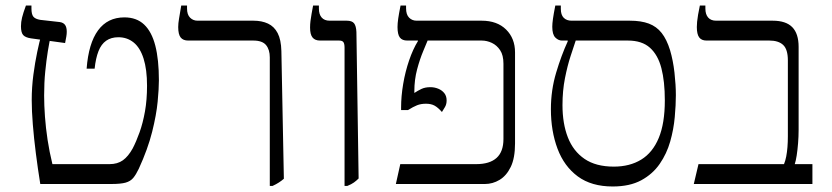

<svg xmlns="http://www.w3.org/2000/svg" viewBox="-20 -667 3015 696"><path d="M126 0Q117 -56 110 -111Q103 -166 99 -215.5Q95 -265 95 -304Q95 -351 101 -396Q107 -441 115 -479Q123 -517 130 -541H165Q159 -516 153.5 -482Q148 -448 144 -407.5Q140 -367 140 -321Q140 -285 143 -244Q146 -203 152.5 -160Q159 -117 170 -72H377Q406 -72 425.5 -86Q445 -100 461 -129Q474 -154 486 -187.5Q498 -221 505.5 -263Q513 -305 513 -356Q513 -415 500.5 -454.5Q488 -494 464.5 -513Q441 -532 409 -532Q383 -532 365 -519.5Q347 -507 337 -481.5Q327 -456 323 -418H294Q301 -510 335.5 -557Q370 -604 431 -604Q475 -604 502.5 -578Q530 -552 543 -501.5Q556 -451 556 -376Q556 -346 551.5 -298.5Q547 -251 531.5 -189Q516 -127 483 -55Q473 -34 463 -22Q453 -10 435.5 -5Q418 0 383 0ZM216 -511 92 -528Q72 -531 64 -540Q56 -549 56 -572Q56 -587 60 -603.5Q64 -620 74 -647H94V-636Q94 -615 101 -606.5Q108 -598 126 -595L197 -587Q210 -585 216 -576.5Q222 -568 222 -552Q222 -544 220.5 -535Q219 -526 216 -511Z M958 7V-459Q958 -487 944.5 -503.5Q931 -520 898 -520H662Q644 -520 635 -531Q626 -542 626 -569Q626 -582 629 -599.5Q632 -617 637 -647H658V-636Q658 -614 669 -603Q680 -592 696 -592H899Q929 -592 951.5 -581.5Q974 -571 986.5 -547Q999 -523 1000 -482L1009 -19Q1001 -12 991 -5.5Q981 1 968 7Z M1229 7V-494Q1229 -508 1225 -514Q1221 -520 1209 -520H1140Q1122 -520 1113 -531Q1104 -542 1104 -567Q1104 -579 1105.5 -591Q1107 -603 1109.5 -617Q1112 -631 1115 -647H1136V-636Q1136 -615 1146 -603.5Q1156 -592 1175 -592H1237Q1256 -592 1263.5 -582.5Q1271 -573 1272 -551L1280 -20Q1272 -12 1263 -5.5Q1254 1 1239 7Z M1415 0 1431 -72H1706Q1755 -72 1780 -94.5Q1805 -117 1805 -163V-436Q1805 -467 1793 -485Q1781 -503 1763 -511.5Q1745 -520 1726 -520H1456Q1438 -520 1429.5 -531Q1421 -542 1421 -569Q1421 -582 1423.5 -599.5Q1426 -617 1432 -647H1452V-637Q1452 -614 1463 -603Q1474 -592 1490 -592H1726Q1782 -592 1814.5 -560Q1847 -528 1847 -477V-147Q1847 -94 1831.5 -62Q1816 -30 1791 -15Q1766 0 1738 0ZM1582 -261Q1568 -277 1555.5 -284Q1543 -291 1524 -291Q1506 -291 1492 -285.5Q1478 -280 1459 -268H1434V-278Q1434 -318 1441.5 -362.5Q1449 -407 1463 -448Q1477 -489 1495 -518V-533H1533V-527Q1527 -512 1514.5 -482.5Q1502 -453 1492 -415.5Q1482 -378 1482 -336V-330Q1494 -338 1507.5 -344.5Q1521 -351 1540 -351Q1555 -351 1568.5 -345.5Q1582 -340 1590.5 -329.5Q1599 -319 1599 -303Q1599 -289 1593 -279Q1587 -269 1582 -261Z M2201 9Q2124 9 2074.5 -27.5Q2025 -64 2001 -128Q1977 -192 1977 -271Q1977 -340 1996 -403.5Q2015 -467 2038 -517V-531H2067V-520Q2060 -499 2048.5 -464Q2037 -429 2028 -383.5Q2019 -338 2019 -286Q2019 -219 2038.5 -169Q2058 -119 2099 -91Q2140 -63 2205 -63Q2263 -63 2304.5 -88.5Q2346 -114 2368 -167Q2390 -220 2390 -303Q2390 -372 2377.5 -420Q2365 -468 2336 -494Q2307 -520 2256 -520H2017Q2004 -520 1993 -531Q1982 -542 1982 -570Q1982 -581 1984.5 -599Q1987 -617 1993 -647H2013V-635Q2013 -613 2023.5 -602.5Q2034 -592 2052 -592H2263Q2304 -592 2332 -581.5Q2360 -571 2378.5 -547.5Q2397 -524 2409 -485Q2420 -448 2425 -403.5Q2430 -359 2430 -322Q2430 -287 2426 -242.5Q2422 -198 2409.5 -154Q2397 -110 2371.5 -73Q2346 -36 2304.5 -13.5Q2263 9 2201 9Z M2495 0 2512 -72H2822Q2827 -84 2830 -99.5Q2833 -115 2834.5 -133.5Q2836 -152 2836 -173V-448Q2836 -488 2819 -504Q2802 -520 2769 -520H2541Q2523 -520 2514.5 -531.5Q2506 -543 2506 -569Q2506 -577 2507 -588Q2508 -599 2510.5 -613.5Q2513 -628 2517 -647H2537V-636Q2537 -615 2547 -603.5Q2557 -592 2576 -592H2781Q2829 -592 2852 -568.5Q2875 -545 2875 -497V-197Q2875 -172 2873 -147.5Q2871 -123 2868 -103.5Q2865 -84 2861 -72H2925V0Z"/></svg>

Font: Noto Serif Hebrew Light
Style: Regular
Weight: 300
Version: Version 2.003